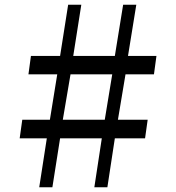

<svg xmlns="http://www.w3.org/2000/svg" viewBox="-20 -790 744 810"><path d="M177.5 -206.5H63L74 -285H190.5L221.5 -476.5H100L110.5 -554H233.5L267.5 -770H323L289 -554H464.5L499.5 -770H555L520 -554H640L629.5 -476.5H509.5L477.5 -285H603L592 -206.5H464.5L433 0H378L409.5 -206.5H233.5L201 0H145.5ZM422 -285 453.5 -476.5H277.5L245 -285Z"/></svg>

Font: Merriweather 36pt Medium
Style: Regular
Weight: 500
Version: Version 2.100